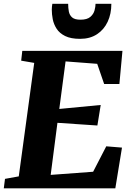

<svg xmlns="http://www.w3.org/2000/svg" viewBox="-30 -1018 714 1038"><path d="M-9.5 0 -3 -51 71.5 -64.5 155 -678 84.5 -690 90.5 -743H632L615.5 -564H533L495.5 -673L324.5 -686L290.5 -429L514.5 -450.5L496.5 -339.5L280.5 -354L244 -72.5L473.5 -89.5L544.5 -227L629.5 -220L593.5 0ZM403 -808Q353 -808 322.2 -823.2Q291.5 -838.5 276 -862.8Q260.5 -887 255.2 -914Q250 -941 250 -965Q250 -973.5 250.8 -981.8Q251.5 -990 253 -997.5H338.5Q338.5 -975 342.2 -955.5Q346 -936 360 -923.8Q374 -911.5 405 -911.5Q441 -911.5 458.5 -926.8Q476 -942 481.2 -962.2Q486.5 -982.5 486.5 -997.5H572Q572 -943 552 -900.2Q532 -857.5 494.2 -832.8Q456.5 -808 403 -808Z"/></svg>

Font: Merriweather 20pt Black
Style: Italic
Weight: 900
Italic angle: -7.8°
Version: Version 2.101